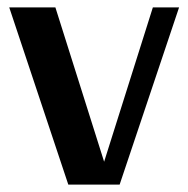

<svg xmlns="http://www.w3.org/2000/svg" viewBox="-20 -500 509 520"><path d="M465 -480 304 0H165L5 -480H130L262 -62L394 -480Z"/></svg>

Font: Arya
Style: Bold
Weight: 700
Designer: Eduardo Rodriguez Tunni, Modular Infotech
Foundry: Eduardo Rodriguez Tunni, Modular Infotech
Version: Version 1.002